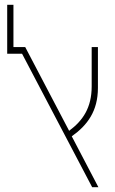

<svg xmlns="http://www.w3.org/2000/svg" viewBox="-20 -780 479 800"><path d="M364 0H390L279 -212C344 -258 388 -317 388 -414V-584H362V-420C362 -331 325 -277 268 -235L85 -584H36V-760H10V-556H72Z"/></svg>

Font: Noto Sans Hebrew Condensed Thin
Style: Regular
Weight: 100
Width: 3
Designer: Monotype Design Team
Foundry: Monotype Imaging Inc.
Version: Version 2.004